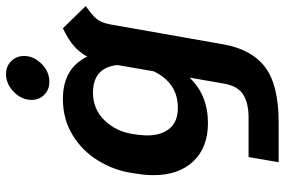

<svg xmlns="http://www.w3.org/2000/svg" viewBox="-174 -537 946 638"><g transform="rotate(-90 299.0 -218.0)"><path d="M598 -406Q567 -385 554.5 -369Q542 -353 537 -325L471 49Q455 144 395.5 189.5Q336 235 211 235H79L96 135H228Q275 135 304 117Q333 99 341 49L360 -61Q302 0 209 0Q128 0 82 -48.5Q36 -97 36 -181Q36 -207 40 -231L43 -251Q52 -313 85 -366Q118 -419 170.5 -450.5Q223 -482 289 -482Q391 -482 430 -401Q444 -427 466 -446Q488 -465 524 -482ZM381 -180 402 -301Q393 -382 310 -382Q255 -382 218 -343.5Q181 -305 173 -251L170 -231Q168 -211 168 -202Q168 -156 190.5 -128Q213 -100 260 -100Q342 -100 381 -180ZM286 -586Q286 -619 312.5 -645Q339 -671 372 -671Q398 -671 415 -653.5Q432 -636 432 -611Q432 -579 406 -553Q380 -527 346 -527Q320 -527 303 -544Q286 -561 286 -586Z"/></g></svg>

Font: KoHo
Style: Bold Italic
Weight: 700
Italic angle: -10°
Version: Version 1.000; ttfautohint (v1.6)